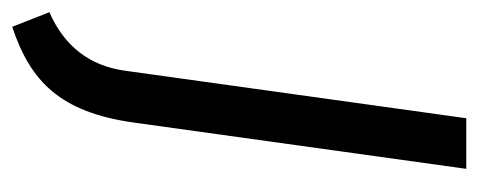

<svg xmlns="http://www.w3.org/2000/svg" viewBox="-329 -267 785 315"><g transform="rotate(90 63.5 -109.5)"><path d="M22 78C14 135 -17 177 -74 202L-50 263C40 233 90 184 107 64L183 -482H100Z"/></g></svg>

Font: Cantarell
Style: Oblique
Weight: 400
Italic angle: -8°
Designer: Dave Crossland
Version: Version 0.024